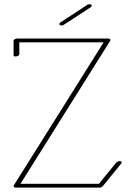

<svg xmlns="http://www.w3.org/2000/svg" viewBox="-20 -854 596 883"><path d="M262.9 -736.8C266.4 -736.8 270.3 -737.8 273.7 -740.2L396.7 -820.3C400.1 -822.8 402.1 -825.7 402.1 -828.1C402.1 -832.5 396.7 -834.5 391.8 -834.5C388.4 -834.5 384 -833.5 381.1 -831.5L258.1 -751C254.6 -748.5 252.7 -746.1 252.7 -743.7C252.7 -739.3 258.1 -736.8 262.9 -736.8ZM68.8 -604.5V-659.2H456.5L43.5 -1.5C42.5 0 42.5 1 42.5 2C42.5 6.3 47.9 8.8 52.2 8.8H438C443.8 8.8 449.7 5.9 452.6 2.4L537.6 -102.1C539.1 -103.5 539.6 -105 539.6 -106.4C539.6 -118.2 519.5 -111.8 515.1 -106.9L435.1 -8.8H74.2L486.8 -666.5C489.7 -670.9 486.3 -676.8 478 -676.8H58.6C51.8 -676.8 42.5 -671.9 42.5 -666V-600.6C42.5 -596 46.4 -594.2 51.3 -594.2C58.9 -594.2 68.8 -598.8 68.8 -604.5Z"/></svg>

Font: WireWyrm
Style: Light
Weight: 200
Version: Version 001.000